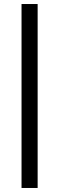

<svg xmlns="http://www.w3.org/2000/svg" viewBox="-20 -770 324 954"><path d="M87 -750V164H167V-750Z"/></svg>

Font: Italiana
Style: Regular
Weight: 400
Designer: Santiago Orozco
Foundry: Santiago Orozco
Version: Version 1.000;PS 001.001;hotconv 1.0.56